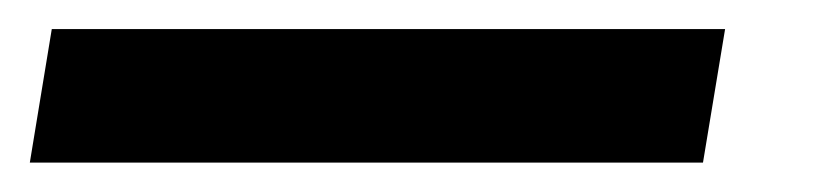

<svg xmlns="http://www.w3.org/2000/svg" viewBox="-81 -20 563 132"><path d="M417.5 0 402.3 91.8H-60.5L-45.4 0Z"/></svg>

Font: Inter Medium
Style: Italic
Weight: 500
Italic angle: -9.3988°
Designer: Rasmus Andersson
Foundry: rsms
Version: Version 4.001;git-66647c0bb